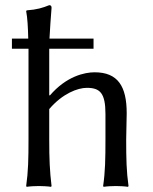

<svg xmlns="http://www.w3.org/2000/svg" viewBox="-20 -718 589 741"><path d="M170 -352V-501C170 -511 170 -521 170 -530H341V-569H171C173 -611 176 -647 179 -688C179 -695 176 -698 170 -698C145 -688 124 -681 83 -678L81 -675C86 -649 88 -612 89 -569H26V-530H90C90 -514 90 -498 90 -481V-180C90 -106 89 -56 81 0L83 3C95 1 118 0 130 0C142 0 165 1 177 3L179 0C172 -57 170 -104 170 -180V-297C221 -357 280 -379 315 -379C366 -379 387 -359 387 -278V-180C387 -105 386 -54 378 0L380 3C392 1 415 0 427 0C439 0 462 1 474 3L476 0C468 -57 467 -104 467 -180C467 -212 469 -249 469 -281C469 -385 435 -439 345 -439C307 -439 236 -424 172 -349Z"/></svg>

Font: Libertinus Sans
Style: Regular
Weight: 400
Designer: Philipp H. Poll, Khaled Hosny
Foundry: Caleb Maclennan
Version: Version 7.050;RELEASE